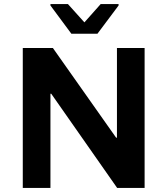

<svg xmlns="http://www.w3.org/2000/svg" viewBox="-20 -924 823 944"><path d="M92 0V-688H240L551 -247H555V-688H691V0H556L232 -463H228V0ZM331 -758 228 -897V-904H314L395 -814L475 -904H563V-897L459 -758Z"/></svg>

Font: Saira SemiExpanded SemiBold
Style: Regular
Weight: 600
Width: 6
Designer: Hector Gatti with collaboration of the Omnibus-Type team
Foundry: Omnibus-Type
Version: Version 1.101